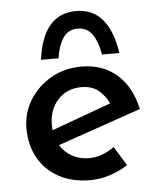

<svg xmlns="http://www.w3.org/2000/svg" viewBox="-50 -696 624 750"><g transform="rotate(-5 262.5 -321.5)"><path d="M275 10Q203 10 151 -18.5Q99 -47 71 -97.5Q43 -148 43 -212Q43 -274 74.5 -324.5Q106 -375 159 -405Q212 -435 277 -435Q361 -435 416.5 -386.5Q472 -338 491 -250L164 -137Q182 -108 211.5 -92Q241 -76 277 -76Q304 -76 329 -85.5Q354 -95 376 -111L422 -36Q390 -15 351.5 -2.5Q313 10 275 10ZM144 -197 377 -282Q364 -311 338.5 -333Q313 -355 270 -355Q214 -355 178.5 -316.5Q143 -278 143 -218Q143 -207 144 -197ZM276 -653Q341 -653 379.5 -607Q418 -561 430 -475H362Q355 -522 334.5 -553Q314 -584 276 -584Q238 -584 218 -553Q198 -522 192 -475H123Q146 -653 276 -653Z"/></g></svg>

Font: Reem Kufi Ink
Style: Regular
Weight: 400
Designer: Khaled Hosny
Version: Version 1.7